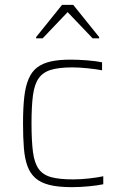

<svg xmlns="http://www.w3.org/2000/svg" viewBox="-20 -764 498 792"><path d="M276 8Q221 8 184.5 -1Q148 -10 126 -29.5Q104 -49 93 -79.5Q82 -110 78.5 -153.5Q75 -197 75 -254Q75 -318 80 -363Q85 -408 98 -438.5Q111 -469 133.5 -486Q156 -503 189.5 -510.5Q223 -518 271 -518Q304 -518 340.5 -515Q377 -512 401 -507V-474Q375 -479 340.5 -482.5Q306 -486 278 -486Q224 -486 190.5 -476Q157 -466 139.5 -441Q122 -416 116 -371Q110 -326 110 -256Q110 -183 116 -137Q122 -91 140 -66.5Q158 -42 192 -33Q226 -24 281 -24Q313 -24 348.5 -28Q384 -32 406 -37V-4Q383 1 346.5 4.5Q310 8 276 8ZM129 -606V-611L236 -744H282L389 -611V-606H362L259 -714L156 -606Z"/></svg>

Font: Saira Thin Thin
Style: Regular
Weight: 250
Version: Version 1.101